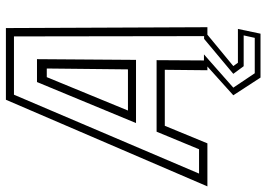

<svg xmlns="http://www.w3.org/2000/svg" viewBox="-194 -592 924 667"><g transform="rotate(-90 268.5 -258.0)"><path d="M333 184.5 271.5 90 371.5 0H358.5L360 -148H165.5L104.5 0H-45L256 -700H505L508 0H482L373 90L384.5 106H502L485.5 184.5ZM348 164.5H471L479.5 126H372.5L346 90L467.5 -11.5H477L476 -672H273.5L-0.5 -29H84L145 -176.5H393.5L392.5 -12H413.5L298 90ZM175 -248 317.5 -592H397L394.5 -248ZM218.5 -276H361.5L364.5 -558H334.5Z"/></g></svg>

Font: Tourney Light
Style: Italic
Weight: 300
Italic angle: -12°
Version: Version 1.015